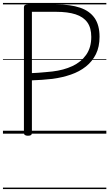

<svg xmlns="http://www.w3.org/2000/svg" viewBox="-20 -905 740 1300"><path d="M169 14Q142 14 142 -5V-856Q142 -866 149 -870.5Q156 -875 170 -875H360Q457 -875 522 -853Q587 -831 620.5 -783Q654 -735 654 -656Q654 -588 629.5 -538.5Q605 -489 561.5 -454.5Q518 -420 460 -400Q402 -380 335 -371Q300 -367 264 -364.5Q228 -362 196 -361V-5Q196 5 190 9.5Q184 14 169 14ZM196 -410Q219 -411 241.5 -412.5Q264 -414 288 -416.5Q312 -419 335 -421Q411 -430 470 -457.5Q529 -485 563.5 -534Q598 -583 598 -655Q598 -717 571 -754Q544 -791 491.5 -808Q439 -825 360 -825H196ZM0 365H700V375H0ZM0 -20H700V0H0ZM0 -505H700V-500H0ZM0 -885H700V-875H0Z"/></svg>

Font: Playwrite IT Moderna Guides
Style: Regular
Weight: 400
Designer: Veronika Burian, José Scaglione
Foundry: TypeTogether
Version: Version 1.003